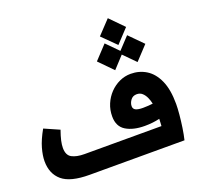

<svg xmlns="http://www.w3.org/2000/svg" viewBox="-170 -1231 1476 1419"><g transform="rotate(-20 568.5 -521.0)"><path d="M298 0Q148 0 83.5 -54.5Q19 -109 19 -208Q19 -252 35 -309Q51 -366 92 -439L210 -387Q194 -342 187 -310.5Q180 -279 180 -254Q180 -196 217 -176.5Q254 -157 315 -157H920Q921 -170 921.5 -181Q922 -192 923 -213Q869 -200 806 -200Q715 -200 658.5 -234.5Q602 -269 602 -348Q602 -400 621 -445Q640 -490 673 -524.5Q706 -559 748.5 -578.5Q791 -598 837 -598Q905 -598 959.5 -564Q1014 -530 1046 -458.5Q1078 -387 1078 -274Q1078 -240 1073.5 -191Q1069 -142 1061.5 -91.5Q1054 -41 1044 0ZM763 -370Q763 -348 782.5 -339Q802 -330 838 -330Q861 -330 880 -331.5Q899 -333 916 -335Q911 -360 900 -384.5Q889 -409 871.5 -425Q854 -441 828 -441Q797 -441 780 -418Q763 -395 763 -370ZM826 -829 719 -935 820 -1042 925 -935ZM740 -662 635 -769 734 -875 825 -783 911 -875 1016 -769 916 -662 825 -754Z"/></g></svg>

Font: Readex Pro
Style: Bold
Weight: 700
Designer: Bonnie Shaver-Troup, Thomas Jockin
Foundry: Lexend
Version: Version 1.203; ttfautohint (v1.8.3)